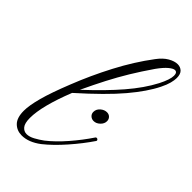

<svg xmlns="http://www.w3.org/2000/svg" viewBox="-187 -621 695 695"><g transform="rotate(45 160.5 -273.0)"><path d="M71 18Q46 18 29.5 1.5Q13 -15 13 -51Q13 -78 25 -122.5Q37 -167 65 -237Q94 -311 132.5 -384.5Q171 -458 217 -519Q234 -542 253 -553Q272 -564 288 -564Q302 -564 311.5 -555Q321 -546 321 -526Q321 -515 317 -499.5Q313 -484 303 -464Q280 -417 231.5 -359.5Q183 -302 91 -220Q47 -109 47 -48Q47 -21 56.5 -9.5Q66 2 80 2Q94 2 110.5 -7Q127 -16 142 -27Q174 -52 206.5 -89.5Q239 -127 265 -166Q266 -168 270 -168Q273 -168 275.5 -165Q278 -162 276 -159Q249 -119 213 -78Q177 -37 143 -10Q106 18 71 18ZM103 -248Q171 -311 217 -364.5Q263 -418 289 -468Q308 -505 308 -525Q308 -542 296 -542Q288 -542 274 -530.5Q260 -519 242 -494Q213 -452 190 -414Q167 -376 146.5 -336.5Q126 -297 103 -248ZM218 -203Q208 -203 201 -209.5Q194 -216 194 -226Q194 -240 205.5 -250Q217 -260 230 -260Q240 -260 246.5 -253.5Q253 -247 253 -237Q253 -224 242 -213.5Q231 -203 218 -203Z"/></g></svg>

Font: Gwendolyn
Style: Regular
Weight: 400
Designer: Robert E. Leuschke
Foundry: Robert E. Leuschke
Version: Version 1.010; ttfautohint (v1.8.3)